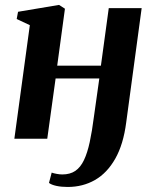

<svg xmlns="http://www.w3.org/2000/svg" viewBox="-20 -565 620 782"><path d="M494 -66Q482.5 23 449.5 81.2Q416.5 139.5 367 168Q317.5 196.5 255.5 196.5Q229.5 196.5 209.2 192Q189 187.5 179.5 180L190.5 138Q198.5 141 211 143.2Q223.5 145.5 233.5 145.5Q265.5 145.5 286.8 131Q308 116.5 322 87Q336 57.5 345.5 13.5Q355 -30.5 362.5 -89.5L384.5 -245.5H206.5L172.5 0H38.5L101.5 -462.5L48 -487.5L53.5 -517L220.5 -545L244.5 -529.5L213 -297.5H391L423 -532H557Z"/></svg>

Font: Merriweather 72pt
Style: Bold Italic
Weight: 700
Italic angle: -7.8°
Version: Version 2.101